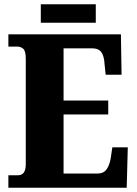

<svg xmlns="http://www.w3.org/2000/svg" viewBox="-20 -874 637 894"><path d="M19 0V-58H64Q100 -58 100 -109V-600Q100 -637 88 -647Q76 -657 62 -657H19V-714H543L546 -526H472L467 -574Q465 -613 452 -631Q439 -649 408 -649H276V-406H484V-341H276V-66H434Q463 -66 477 -86.5Q491 -107 496 -140L503 -188H575L570 0ZM170 -768V-854H426V-768Z"/></svg>

Font: Noto Serif Tamil Condensed Black
Style: Italic
Weight: 900
Width: 3
Italic angle: -12°
Designer: Indian Type Foundry, Tom Grace, and the Monotype Design Team
Foundry: Monotype Imaging Inc.
Version: Version 2.003; ttfautohint (v1.8.4.7-5d5b)